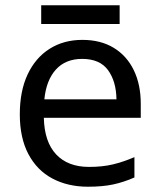

<svg xmlns="http://www.w3.org/2000/svg" viewBox="-20 -697 604 727"><path d="M292 -546Q361 -546 410.5 -516Q460 -486 486.5 -431.5Q513 -377 513 -304V-251H146Q148 -160 192.5 -112.5Q237 -65 317 -65Q368 -65 407.5 -74.5Q447 -84 489 -102V-25Q448 -7 408 1.5Q368 10 313 10Q237 10 178.5 -21Q120 -52 87.5 -113.5Q55 -175 55 -264Q55 -352 84.5 -415Q114 -478 167.5 -512Q221 -546 292 -546ZM291 -474Q228 -474 191.5 -433.5Q155 -393 148 -321H421Q420 -389 389 -431.5Q358 -474 291 -474ZM433 -677V-606H136V-677Z"/></svg>

Font: Noto Sans PhagsPa
Style: Regular
Weight: 400
Designer: Monotype Design Team
Foundry: Monotype Imaging Inc.
Version: Version 2.004; ttfautohint (v1.8.4.7-5d5b)